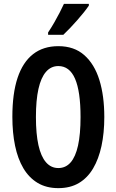

<svg xmlns="http://www.w3.org/2000/svg" viewBox="-20 -964 603 994"><path d="M520 -358Q520 -276 505.5 -208.5Q491 -141 462 -92Q433 -43 388.5 -16.5Q344 10 282 10Q220 10 175 -17Q130 -44 101 -93Q72 -142 58 -209.5Q44 -277 44 -359Q44 -480 71 -561Q98 -642 151 -683.5Q204 -725 282 -725Q364 -725 416.5 -678.5Q469 -632 494.5 -550Q520 -468 520 -358ZM166 -358Q166 -271 179 -212.5Q192 -154 218 -124Q244 -94 282 -94Q320 -94 345.5 -123Q371 -152 384 -210.5Q397 -269 397 -358Q397 -491 368.5 -556.5Q340 -622 282 -622Q244 -622 218 -592Q192 -562 179 -503.5Q166 -445 166 -358ZM440 -935Q430 -920 414.5 -900.5Q399 -881 380 -859.5Q361 -838 342.5 -818.5Q324 -799 308 -784H229V-796Q247 -823 261.5 -848.5Q276 -874 288.5 -898Q301 -922 311 -944H440Z"/></svg>

Font: Noto Sans Display ExtraCondensed SemiBold
Style: Regular
Weight: 600
Width: 2
Designer: Monotype Design Team
Foundry: Monotype Imaging Inc.
Version: Version 2.003